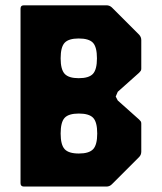

<svg xmlns="http://www.w3.org/2000/svg" viewBox="-20 -686 595 706"><path d="M68 0Q55.5 0 55.5 -12.5V-654Q55.5 -666.5 68 -666.5H371.5Q383 -666.5 391.5 -658.5L491.5 -558.5Q499.5 -550 499.5 -538.5V-433.5Q499.5 -428.5 497.5 -425.5Q495.5 -422.5 491.5 -418.5L413 -348.5L405.5 -331L413 -316.5L491.5 -246.5Q495.5 -242.5 497.5 -239.8Q499.5 -237 499.5 -231.5V-128.5Q499.5 -116.5 491.5 -108.5L391.5 -8.5Q383 0 371.5 0ZM270 -121.5Q307.5 -121.5 322.5 -137.5Q337.5 -153.5 337.5 -195Q337.5 -237 322.5 -252.8Q307.5 -268.5 270 -268.5Q232.5 -268.5 217.8 -252.8Q203 -237 203 -195Q203 -153.5 217.8 -137.5Q232.5 -121.5 270 -121.5ZM269.5 -398.5Q307 -398.5 321.8 -414.5Q336.5 -430.5 336.5 -471.5Q336.5 -513 321.8 -528.8Q307 -544.5 269.5 -544.5Q232.5 -544.5 217.8 -528.8Q203 -513 203 -471.5Q203 -430.5 217.8 -414.5Q232.5 -398.5 269.5 -398.5Z"/></svg>

Font: Jaro 24pt
Style: Regular
Weight: 400
Designer: Agyei Archer, Celine Hurka, Mirko Velimirović
Version: Version 1.000